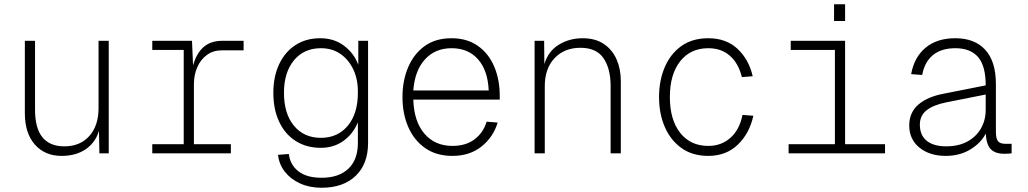

<svg xmlns="http://www.w3.org/2000/svg" viewBox="-20 -722 4840 904"><path d="M270 12Q191 12 144 -41.5Q97 -95 97 -189V-530H145V-205Q145 -33 283 -33Q357 -33 400.5 -81.5Q444 -130 444 -213V-530H492V0H448L446 -106Q429 -50 383 -19Q337 12 270 12Z M697 0V-43H845V-487H697V-530H884L889 -414Q905 -471 938.5 -500.5Q972 -530 1028 -530H1127V-485H1024Q984 -485 954.5 -463.5Q925 -442 909 -406Q893 -370 893 -325V-43H1067V0Z M1494 162Q1438 162 1393.5 142Q1349 122 1321.5 87Q1294 52 1289 7L1340 3Q1346 54 1385 84.5Q1424 115 1494 115Q1575 115 1620 72.5Q1665 30 1665 -49V-146Q1643 -92 1597.5 -59Q1552 -26 1490 -26Q1423 -26 1372.5 -58Q1322 -90 1294.5 -148.5Q1267 -207 1267 -285Q1267 -362 1294.5 -420Q1322 -478 1371.5 -510Q1421 -542 1488 -542Q1553 -542 1600 -506.5Q1647 -471 1667 -417V-530H1713V-49Q1713 50 1654.5 106Q1596 162 1494 162ZM1491 -73Q1570 -73 1617.5 -130Q1665 -187 1665 -285Q1666 -347 1644 -394Q1622 -441 1583 -468Q1544 -495 1491 -495Q1411 -495 1364 -438Q1317 -381 1317 -285Q1317 -187 1364 -130Q1411 -73 1491 -73Z M2110 12Q2034 12 1981.5 -25Q1929 -62 1902 -124.5Q1875 -187 1875 -265Q1875 -343 1902 -406Q1929 -469 1980 -505.5Q2031 -542 2106 -542Q2179 -542 2230 -506Q2281 -470 2307 -408.5Q2333 -347 2333 -269V-253H1926Q1929 -150 1978.5 -92.5Q2028 -35 2110 -35Q2174 -35 2215 -66.5Q2256 -98 2271 -149L2323 -145Q2303 -77 2247.5 -32.5Q2192 12 2110 12ZM1926 -296H2281Q2277 -390 2231 -442.5Q2185 -495 2106 -495Q2029 -495 1981 -442.5Q1933 -390 1926 -296Z M2497 0V-530H2542L2543 -420Q2561 -481 2611 -511.5Q2661 -542 2723 -542Q2783 -542 2823 -515Q2863 -488 2883 -442.5Q2903 -397 2903 -341V0H2855V-317Q2855 -399 2821.5 -448Q2788 -497 2713 -497Q2637 -497 2591 -448Q2545 -399 2545 -317V0Z M3315 12Q3240 12 3188.5 -25Q3137 -62 3110 -124.5Q3083 -187 3083 -265Q3083 -343 3110 -406Q3137 -469 3188.5 -505.5Q3240 -542 3315 -542Q3399 -542 3452.5 -492Q3506 -442 3524 -363L3473 -359Q3457 -424 3416.5 -459.5Q3376 -495 3315 -495Q3231 -495 3182.5 -433.5Q3134 -372 3134 -265Q3134 -158 3182.5 -96.5Q3231 -35 3315 -35Q3376 -35 3419 -73Q3462 -111 3476 -181L3527 -177Q3509 -94 3454 -41Q3399 12 3315 12Z M3693 0V-43H3911V-487H3703V-530H3959V-43H4147V0ZM3907 -623V-702H3959V-623Z M4433 12Q4357 12 4309 -27Q4261 -66 4261 -131Q4261 -193 4304.5 -230Q4348 -267 4424 -281L4621 -320Q4621 -412 4585 -453.5Q4549 -495 4478 -495Q4412 -495 4372.5 -462.5Q4333 -430 4322 -369L4270 -373Q4284 -452 4337.5 -497Q4391 -542 4478 -542Q4569 -542 4619 -487.5Q4669 -433 4669 -326V-103Q4669 -68 4679.5 -56.5Q4690 -45 4712 -45H4743V0Q4738 1 4726.5 1.5Q4715 2 4706 2Q4669 2 4647 -17.5Q4625 -37 4621 -93Q4599 -49 4549 -18.5Q4499 12 4433 12ZM4435 -33Q4493 -33 4534.5 -55.5Q4576 -78 4598.5 -117Q4621 -156 4621 -206V-277L4435 -240Q4375 -228 4343 -203Q4311 -178 4311 -135Q4311 -85 4343.5 -59Q4376 -33 4435 -33Z"/></svg>

Font: Geist Mono ExtraLight
Style: Regular
Weight: 200
Monospace: yes
Designer: Basement.studio, Andrés Briganti, Mateo Zaragoza
Foundry: Basement.studio, Vercel, Andrés Briganti, Guido Ferreyra, Mateo Zaragoza
Version: Version 1.500; ttfautohint (v1.8.4.7-5d5b)